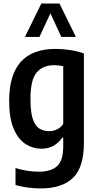

<svg xmlns="http://www.w3.org/2000/svg" viewBox="-20 -828 546 1078"><path d="M208 230Q175 230 137 225.2Q99 220.5 67 210.5V115.5Q133.5 136 198.5 136Q266 136 300.5 104.8Q335 73.5 335 -6V-55H329Q312 -28 282 -10.5Q252 7 211 7Q165 7 124 -19Q83 -45 57.2 -104Q31.5 -163 31.5 -262Q31.5 -553.5 292.5 -553.5Q332 -553.5 375 -546.8Q418 -540 451 -528V-25Q451 112 389.5 171Q328 230 208 230ZM256.5 -91.5Q279 -91.5 300.5 -101.8Q322 -112 335 -132V-456.5Q324.5 -458.5 310.5 -460.2Q296.5 -462 283.5 -462Q220.5 -462 185.8 -420.8Q151 -379.5 151 -273Q151 -199 164.2 -159.8Q177.5 -120.5 201.2 -106Q225 -91.5 256.5 -91.5ZM120 -620.5 212 -808H314L406 -620.5H324.5L263 -753L201.5 -620.5Z"/></svg>

Font: Encode Sans Condensed SemiBold
Style: Regular
Weight: 600
Width: 3
Designer: Multiple Designers
Foundry: Impallari Type
Version: Version 3.000; ttfautohint (v1.8.3) -l 8 -r 50 -G 200 -x 14 